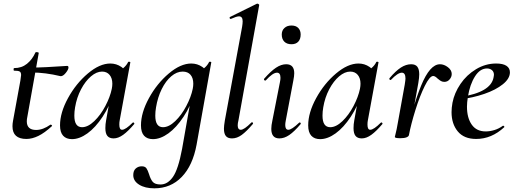

<svg xmlns="http://www.w3.org/2000/svg" viewBox="-20 -745 2808 1046"><path d="M48 -57Q48 -71 51 -87L91 -306Q95 -330 95 -336Q95 -351 87 -355.5Q79 -360 57 -360Q54 -360 54 -366Q54 -374 57 -374Q98 -374 127 -397.5Q156 -421 173 -459Q173 -461 179 -461Q184 -461 188 -459.5Q192 -458 191 -456L129 -109Q126 -96 126 -84Q126 -37 177 -37Q214 -37 255 -66H256Q259 -66 262 -63Q265 -60 263 -58Q223 -21 189 -4.5Q155 12 124 12Q48 12 48 -57ZM154 -350 156 -377Q217 -377 346 -386Q353 -386 353 -377Q353 -366 338 -347.5Q323 -329 310 -330Q226 -350 154 -350Z M307 -62Q307 -131 350.5 -210.5Q394 -290 458.5 -344.5Q523 -399 581 -399Q614 -399 641 -380.5Q668 -362 671 -326L617 -357Q633 -359 651 -373.5Q669 -388 678 -407Q680 -409 683 -409Q686 -409 688.5 -407.5Q691 -406 690 -405L632 -89Q630 -80 630 -66Q630 -38 645 -38Q664 -38 703 -77Q704 -78 706 -78Q709 -78 711 -74.5Q713 -71 711 -69Q678 -30 651 -10.5Q624 9 599 9Q576 9 565 -4.5Q554 -18 554 -47Q554 -68 558 -89L583 -229L603 -246Q578 -168 539 -109Q500 -50 456.5 -18.5Q413 13 372 13Q341 13 324 -5.5Q307 -24 307 -62ZM589 -261Q592 -276 592 -289Q592 -319 577 -337Q562 -355 536 -355Q506 -355 475.5 -329Q445 -303 421.5 -258.5Q398 -214 389 -160Q385 -137 385 -115Q385 -52 427 -52Q459 -52 493.5 -85Q528 -118 554 -167.5Q580 -217 589 -261Z M706 209Q706 185 719.5 173Q733 161 752 161Q770 161 777.5 171.5Q785 182 792 204Q800 231 812 245.5Q824 260 855 260Q893 260 922 219Q951 178 972 66L1024 -229L1044 -246Q1019 -168 980 -109Q941 -50 897.5 -18.5Q854 13 813 13Q782 13 765 -5.5Q748 -24 748 -62Q748 -131 791.5 -210.5Q835 -290 899.5 -344.5Q964 -399 1022 -399Q1055 -399 1082 -380.5Q1109 -362 1112 -326L1058 -357Q1074 -359 1092 -373.5Q1110 -388 1119 -407Q1121 -409 1124 -409Q1127 -409 1129.5 -407.5Q1132 -406 1131 -405L1051 43Q1030 157 970 219Q910 281 821 281Q770 281 738 261Q706 241 706 209ZM1030 -261Q1033 -276 1033 -289Q1033 -320 1018 -337.5Q1003 -355 975 -355Q943 -355 913 -329.5Q883 -304 861 -259.5Q839 -215 830 -160Q826 -137 826 -115Q826 -52 868 -52Q900 -52 934.5 -85Q969 -118 995 -167.5Q1021 -217 1030 -261Z M1200 -44Q1200 -59 1205 -89L1299 -599Q1302 -617 1302 -629Q1302 -656 1282 -656Q1269 -656 1238 -642H1236Q1232 -642 1231 -647Q1230 -652 1234 -653L1380 -725H1382Q1386 -725 1389.5 -722Q1393 -719 1392 -717L1279 -89Q1275 -74 1275 -62Q1275 -38 1292 -38Q1310 -38 1349 -77Q1351 -79 1353 -79Q1356 -79 1358 -75.5Q1360 -72 1357 -69Q1323 -29 1297 -10Q1271 9 1244 9Q1221 9 1210.5 -4Q1200 -17 1200 -44Z M1458 -43Q1458 -62 1464 -89L1505 -297Q1508 -311 1508 -321Q1508 -349 1489 -349Q1466 -349 1428 -307Q1427 -306 1425 -306Q1421 -306 1419 -309.5Q1417 -313 1419 -316Q1455 -357 1483.5 -376Q1512 -395 1539 -395Q1583 -395 1583 -346Q1583 -331 1578 -306L1537 -89Q1534 -74 1534 -64Q1534 -38 1551 -38Q1569 -38 1609 -76Q1611 -78 1613 -78Q1616 -78 1618 -74.5Q1620 -71 1617 -68Q1583 -28 1556 -9.5Q1529 9 1502 9Q1458 9 1458 -43ZM1515 -557Q1515 -579 1529.5 -592.5Q1544 -606 1568 -606Q1592 -606 1605 -592.5Q1618 -579 1618 -557Q1618 -532 1605 -518Q1592 -504 1568 -504Q1543 -504 1529 -518Q1515 -532 1515 -557Z M1659 -62Q1659 -131 1702.5 -210.5Q1746 -290 1810.5 -344.5Q1875 -399 1933 -399Q1966 -399 1993 -380.5Q2020 -362 2023 -326L1969 -357Q1985 -359 2003 -373.5Q2021 -388 2030 -407Q2032 -409 2035 -409Q2038 -409 2040.5 -407.5Q2043 -406 2042 -405L1984 -89Q1982 -80 1982 -66Q1982 -38 1997 -38Q2016 -38 2055 -77Q2056 -78 2058 -78Q2061 -78 2063 -74.5Q2065 -71 2063 -69Q2030 -30 2003 -10.5Q1976 9 1951 9Q1928 9 1917 -4.5Q1906 -18 1906 -47Q1906 -68 1910 -89L1935 -229L1955 -246Q1930 -168 1891 -109Q1852 -50 1808.5 -18.5Q1765 13 1724 13Q1693 13 1676 -5.5Q1659 -24 1659 -62ZM1941 -261Q1944 -276 1944 -289Q1944 -319 1929 -337Q1914 -355 1888 -355Q1858 -355 1827.5 -329Q1797 -303 1773.5 -258.5Q1750 -214 1741 -160Q1737 -137 1737 -115Q1737 -52 1779 -52Q1811 -52 1845.5 -85Q1880 -118 1906 -167.5Q1932 -217 1941 -261Z M2377 -395Q2399 -395 2420 -379Q2441 -363 2441 -342Q2441 -326 2429.5 -312.5Q2418 -299 2401 -299Q2391 -299 2383.5 -303Q2376 -307 2371 -311.5Q2366 -316 2364 -317Q2350 -331 2340 -331Q2321 -331 2294 -276.5Q2267 -222 2243 -145Q2219 -68 2208 -10L2198 -11Q2227 -163 2274.5 -279Q2322 -395 2377 -395ZM2131 1 2136 -20Q2138 -28 2141 -41.5Q2144 -55 2147 -74L2185 -284Q2189 -310 2189 -317Q2189 -349 2169 -349Q2147 -349 2110 -310Q2109 -309 2107 -309Q2104 -309 2102 -312.5Q2100 -316 2102 -319Q2136 -359 2164 -377Q2192 -395 2220 -395Q2243 -395 2253.5 -381.5Q2264 -368 2264 -340Q2264 -323 2259 -293L2208 -10Q2207 -2 2195 3Q2183 8 2161 8Q2131 8 2131 1Z M2440 -134Q2440 -157 2445 -185Q2455 -238 2488.5 -287.5Q2522 -337 2573.5 -368Q2625 -399 2683 -399Q2720 -399 2739 -386.5Q2758 -374 2758 -351Q2758 -317 2719.5 -286Q2681 -255 2618.5 -233.5Q2556 -212 2487 -204L2489 -217Q2655 -242 2669 -324Q2671 -334 2671 -337Q2671 -354 2660 -363Q2649 -372 2633 -372Q2595 -372 2567.5 -328.5Q2540 -285 2529 -218Q2524 -186 2524 -164Q2524 -103 2550 -66Q2576 -29 2626 -29Q2649 -29 2673.5 -36.5Q2698 -44 2720 -60H2721Q2724 -60 2726.5 -57Q2729 -54 2727 -52Q2658 12 2574 12Q2508 12 2474 -29Q2440 -70 2440 -134Z"/></svg>

Font: Cormorant Infant SemiBold
Style: Italic
Weight: 600
Italic angle: -10°
Designer: Christian Thalmann (Catharsis Fonts)
Foundry: Catharsis Fonts
Version: Version 4.000